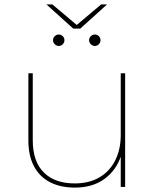

<svg xmlns="http://www.w3.org/2000/svg" viewBox="-20 -850 704 873"><path d="M321 3Q255 3 207.5 -21.5Q160 -46 134.5 -94Q109 -142 109 -212V-517H129V-212Q129 -116 179 -66Q229 -16 320 -16Q385 -16 432 -43.5Q479 -71 504 -121Q529 -171 529 -236V-517H549V0H529V-146L531 -143Q509 -76 455 -36.5Q401 3 321 3ZM411 -641Q401 -641 393 -649Q385 -657 385 -667Q385 -678 393 -685.5Q401 -693 411 -693Q422 -693 429.5 -685.5Q437 -678 437 -667Q437 -657 429.5 -649Q422 -641 411 -641ZM247 -641Q237 -641 229 -649Q221 -657 221 -667Q221 -678 229 -685.5Q237 -693 247 -693Q258 -693 265.5 -685.5Q273 -678 273 -667Q273 -657 265.5 -649Q258 -641 247 -641ZM313 -720 191 -830H218L332 -734H326L440 -830H467L345 -720Z"/></svg>

Font: Montserrat Thin
Style: Regular
Weight: 100
Designer: Julieta Ulanovsky
Foundry: Julieta Ulanovsky
Version: Version 9.000